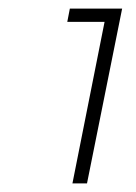

<svg xmlns="http://www.w3.org/2000/svg" viewBox="-20 -788 318 448"><path d="M143 -768H265L183 -360H149L224 -737H137Z"/></svg>

Font: TypoPRO Montserrat
Style: Italic
Weight: 275
Italic angle: -11.3°
Designer: Julieta Ulanovsky
Foundry: Julieta Ulanovsky
Version: Version 6.001